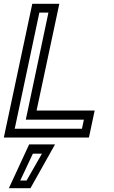

<svg xmlns="http://www.w3.org/2000/svg" viewBox="-32 -720 598 1005"><path d="M-12 0 137 -700H278.5L159.5 -141.5H463.5L433.5 0ZM45 -46H397L407 -93.5H103L221.5 -654H174ZM14.5 265 120.5 36H256L127.5 265ZM74 225H107L187.5 84.5H140Z"/></svg>

Font: Tourney Medium
Style: Italic
Weight: 500
Italic angle: -12°
Version: Version 1.015